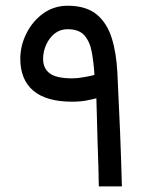

<svg xmlns="http://www.w3.org/2000/svg" viewBox="-20 -663 541 683"><path d="M52.2 -454.1C52.2 -404.3 67.9 -366.2 98.6 -340.3C129.4 -314.5 174.8 -301.3 235.8 -301.3C255.9 -301.3 273.4 -302.7 288.6 -305.7C303.2 -308.6 314.5 -311 322.8 -313.5C323.2 -296.9 324.2 -274.4 324.7 -246.6C325.2 -218.8 326.2 -189 327.1 -157.2C328.1 -125.5 329.1 -95.2 330.1 -67.4C330.6 -39.1 331.1 -16.6 331.5 0H413.6C412.1 -62.5 409.7 -127 407.2 -192.9C404.3 -258.8 400.9 -329.6 397.5 -405.3C395 -451.2 388.7 -492.2 377.4 -527.8C366.2 -563.5 348.1 -591.8 323.2 -612.3C298.3 -632.3 264.2 -642.6 220.7 -642.6C188 -642.6 159.2 -633.3 133.8 -615.2C108.4 -596.7 88.4 -573.2 74.2 -544.4C59.6 -515.6 52.2 -485.4 52.2 -454.1ZM220.2 -559.1C247.6 -559.1 267.6 -551.8 280.8 -536.6C293.5 -521.5 302.2 -502 306.6 -477.1C311 -452.1 314.5 -425.3 315.9 -396.5C307.6 -394 295.9 -391.6 279.8 -388.7C263.7 -385.7 249.5 -384.3 237.3 -384.3C199.7 -384.3 172.9 -390.1 157.2 -401.9C141.1 -413.6 133.3 -431.2 133.3 -454.1C133.3 -471.2 137.2 -488.3 144.5 -504.4C151.9 -520.5 161.6 -533.7 174.8 -543.9C188 -554.2 203.1 -559.1 220.2 -559.1Z"/></svg>

Font: Vazir
Style: Regular
Weight: 400
Designer: Saber Rastikerdar
Foundry: Saber Rastikerdar
Version: Version 27.002;January 24, 2021;FontCreator 13.0.0.2683 64-b